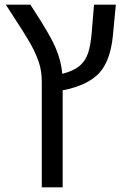

<svg xmlns="http://www.w3.org/2000/svg" viewBox="-20 -619 544 827"><path d="M160 188V-266Q160 -311 148.5 -347Q137 -383 114 -426Q101 -449 74 -492Q47 -535 5 -599H111Q139 -556 160.5 -521Q182 -486 196.5 -459.5Q211 -433 219 -414Q244 -357 248 -301Q296 -313 322 -334.5Q348 -356 359.5 -391Q371 -426 375 -478L385 -599H479L466 -463Q455 -357 408 -305Q358 -251 250 -230V188Z"/></svg>

Font: Noto Sans Hebrew Droid
Style: Regular
Weight: 400
Designer: Monotype Design Team
Foundry: Monotype Imaging Inc.
Version: Version 1.100